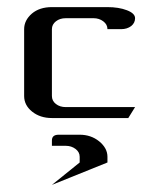

<svg xmlns="http://www.w3.org/2000/svg" viewBox="-20 -332 448 540"><path d="M47.9 -62V-250Q47.9 -274.9 69.8 -293.9Q91.3 -312 126 -312H282.2Q314 -312 336.9 -303.2Q359.9 -294.4 359.9 -280.8Q359.9 -267.6 349.1 -258.8Q337.4 -250 320.8 -250H282.2Q282.2 -263.2 270.5 -272Q258.8 -280.8 243.2 -280.8H165Q148.4 -280.8 137.2 -272Q126 -263.2 126 -250V-62Q126 -48.3 137.2 -39.6Q148.4 -30.8 165 -30.8H359.9L340.8 0H126Q92.8 0 70.3 -18.1Q47.9 -36.1 47.9 -62ZM126 63Q126 46.9 145 46.9H204.1Q235.8 46.9 258.8 65.4Q282.2 84.5 282.2 108.9V125L126 188L204.1 125V108.9Q204.1 95.7 192.4 86.9Q180.7 78.1 165 78.1H126Z"/></svg>

Font: Hhenum
Style: Regular
Weight: 400
Designer: T. Christopher White
Version: Version 1.0